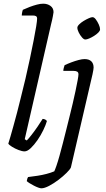

<svg xmlns="http://www.w3.org/2000/svg" viewBox="-20 -820 572 1040"><path d="M113 0Q100 0 80.5 -7.5Q61 -15 45 -25Q29 -35 25 -42Q29 -55 36.5 -80Q44 -105 53 -138.5Q62 -172 72.5 -210.5Q83 -249 92 -288Q105 -339 118 -394Q131 -449 142 -502Q153 -555 162 -600Q171 -645 176 -676.5Q181 -708 181 -719Q181 -729 175 -732.5Q169 -736 158 -736H98Q98 -743 100 -753Q102 -763 104 -767Q121 -775 141 -782.5Q161 -790 180 -795Q199 -800 214 -800Q237 -800 253.5 -788Q270 -776 270 -754Q270 -752 266.5 -732.5Q263 -713 257 -690L114 -66L125 -59Q135 -69 151 -89.5Q167 -110 183.5 -134Q200 -158 211 -176Q218 -176 225 -172.5Q232 -169 234 -164Q228 -143 214.5 -115Q201 -87 183 -61Q165 -35 146.5 -17.5Q128 0 113 0ZM204 200Q198 200 187 196Q176 192 163.5 185.5Q151 179 140.5 172.5Q130 166 125 161Q126 153 128 147.5Q130 142 132 139Q158 136 183.5 132Q209 128 232 122Q255 116 274 108Q278 100 285.5 78.5Q293 57 302 25Q311 -7 320.5 -44.5Q330 -82 340 -121.5Q350 -161 359 -198Q366 -226 374 -260Q382 -294 389 -327Q396 -360 400.5 -384.5Q405 -409 405 -417Q405 -428 398 -432Q391 -436 379 -436H323Q323 -443 325.5 -452.5Q328 -462 330 -467Q347 -475 367 -482.5Q387 -490 406 -495Q425 -500 438 -500Q462 -500 474.5 -488Q487 -476 487 -454Q487 -450 485.5 -440.5Q484 -431 481 -417Q478 -403 474 -387L364 87Q360 97 341 116Q322 135 297 154Q272 173 246.5 186.5Q221 200 204 200ZM442 -606Q434 -606 424 -617.5Q414 -629 406.5 -644Q399 -659 399 -670Q399 -678 409 -688Q419 -698 433 -706.5Q447 -715 460.5 -721Q474 -727 481 -727Q490 -727 499 -715Q508 -703 515 -687.5Q522 -672 522 -661Q522 -653 512.5 -643.5Q503 -634 489.5 -625.5Q476 -617 463 -611.5Q450 -606 442 -606Z"/></svg>

Font: Texturina 12pt Light
Style: Italic
Weight: 300
Italic angle: -11°
Designer: Guillermo Torres Carreño
Foundry: Omnibus-Type
Version: Version 1.002